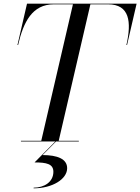

<svg xmlns="http://www.w3.org/2000/svg" viewBox="-20 -770 764 1045"><path d="M94 -3.5V0H281L168 114C233 114 270.5 122 270.5 165C270.5 221 220 251.5 163 251.5V255C265 255 345.5 205 345.5 145.5C345.5 95 292.5 74 211.5 74L285 0H409V-3.5H299.5L472 -746.5H568C685 -746.5 697 -652 668 -525H671.5L723.5 -750H127L75 -525H78.5C107.5 -651 156 -746.5 273 -746.5H377L204.5 -3.5Z"/></svg>

Font: Bodoni* 48pt
Style: Italic
Weight: 400
Italic angle: -13°
Version: Version 2.3